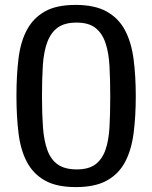

<svg xmlns="http://www.w3.org/2000/svg" viewBox="-20 -751 619 782"><path d="M289 11Q211 11 163.5 -15.5Q116 -42 90 -90.5Q64 -139 55.5 -208Q47 -277 47 -361Q47 -445 55.5 -513.5Q64 -582 90 -630Q116 -678 163 -704.5Q210 -731 288 -731Q366 -731 414.5 -704Q463 -677 489 -628Q515 -579 524 -510.5Q533 -442 533 -359Q533 -276 524 -207.5Q515 -139 489 -90.5Q463 -42 415 -15.5Q367 11 289 11ZM293 -61Q341 -61 368.5 -81.5Q396 -102 409.5 -140.5Q423 -179 426 -234Q429 -289 429 -357Q429 -425 426 -481Q423 -537 409.5 -576.5Q396 -616 368.5 -637.5Q341 -659 292 -659Q243 -659 215 -638.5Q187 -618 172.5 -579Q158 -540 154.5 -484.5Q151 -429 151 -359Q151 -288 155 -233Q159 -178 173 -139.5Q187 -101 215.5 -81Q244 -61 293 -61Z"/></svg>

Font: Hermeneus One
Style: Regular
Weight: 400
Designer: Rodrigo Fuenzalida, Pablo Impallari
Foundry: Pablo Impallari, Rodrigo Fuenzalida
Version: Version 1.002; ttfautohint (v0.93) -l 8 -r 50 -G 200 -x 14 -